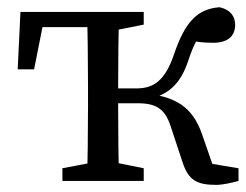

<svg xmlns="http://www.w3.org/2000/svg" viewBox="-20 -508 690 539"><path d="M29.7 -313.3H75.7L107.7 -474.5L62.8 -431.9H268.7V-474.5H37.4L29.7 -313.3ZM155.2 0H383.5V-35.7L283.8 -55.7H260.7L155.2 -35.7V0ZM224.1 0H314.6C312.6 -45 311.6 -146.1 311.6 -221.3V-255.7C311.6 -328.5 312.6 -429.5 314.6 -474.5H224.1C226.1 -429.5 227.1 -328.5 227.1 -264.5V-210C227.1 -146.1 226.1 -45 224.1 0ZM268.7 -418.9H283.1L383.5 -438.9V-474.5H268.7V-418.9ZM587 11C605.9 11 630.3 5 649.6 0V-35.6L528.9 -55.9L589.6 -8.8L547.3 -130.8C520.8 -207.1 474.2 -238.5 378.8 -246.5L396.6 -229.4C453.3 -242.5 487.1 -272.1 509.2 -339.7C525 -388.7 542.8 -414.8 560 -435.5L499.1 -396C530.9 -391.2 546.8 -387.9 577.2 -387.9C621.2 -387.9 639.3 -407.4 640.2 -437.3C640.2 -461.9 627.5 -480.5 596.6 -487.7C532.6 -483.1 498.8 -444.4 468.7 -356C442.9 -279.4 409.4 -259.8 362.8 -259.8H269.4V-218.1H367.1C418 -218.1 442.9 -202.1 458.4 -155.6L492.6 -52.2C509.3 -1.4 533.4 11 587 11Z"/></svg>

Font: Source Serif Variable
Style: Regular
Weight: 389
Designer: Frank Grießhammer
Foundry: Adobe Systems Incorporated
Version: Version 3.001;hotconv 1.0.111;makeotfexe 2.5.65597